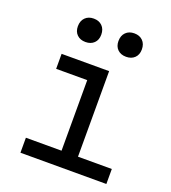

<svg xmlns="http://www.w3.org/2000/svg" viewBox="-140 -882 881 987"><g transform="rotate(20 300.0 -388.5)"><path d="M85 0V-82H280V-468H110V-550H370V-82H555V0ZM426 -649Q397 -649 379.5 -666Q362 -683 362 -712Q362 -742 379.5 -759.5Q397 -777 426 -777Q455 -777 472.5 -759.5Q490 -742 490 -712Q490 -683 472.5 -666Q455 -649 426 -649ZM204 -649Q175 -649 157.5 -666Q140 -683 140 -712Q140 -742 157.5 -759.5Q175 -777 204 -777Q233 -777 250.5 -759.5Q268 -742 268 -712Q268 -683 250.5 -666Q233 -649 204 -649Z"/></g></svg>

Font: JetBrains Mono Zero
Style: Regular-Zero
Weight: 400
Designer: Philipp Nurullin, Konstantin Bulenkov
Foundry: JetBrains
Version: Version 2.211